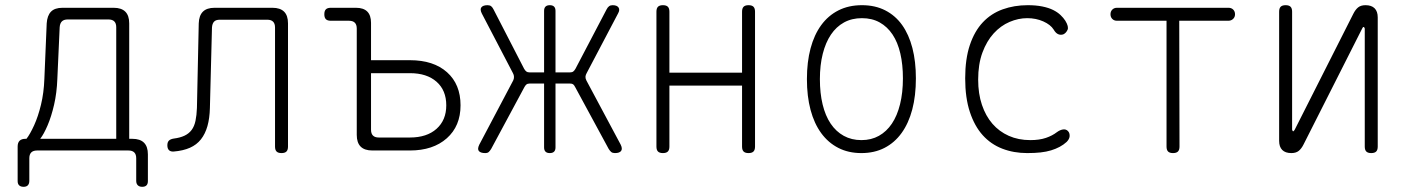

<svg xmlns="http://www.w3.org/2000/svg" viewBox="-20 -580 5440 740"><path d="M71 140Q60 140 54 134.5Q48 129 48 118V-15Q48 -30 55.5 -37.5Q63 -45 78 -45H82Q96 -63 111.5 -97Q127 -131 138 -176.5Q149 -222 151 -276L160 -490Q162 -520 176.5 -535Q191 -550 221 -550H418Q448 -550 463 -535Q478 -520 478 -490V-45H490Q520 -45 535 -30Q550 -15 550 15V118Q550 129 544.5 134.5Q539 140 528 140Q517 140 511 134Q505 128 505 117V30Q505 15 497.5 7.5Q490 0 475 0H123Q108 0 100.5 7.5Q93 15 93 30V117Q93 128 87.5 134Q82 140 71 140ZM428 -475Q428 -490 420.5 -497.5Q413 -505 398 -505H241Q226 -505 218.5 -497.5Q211 -490 210 -475L201 -276Q199 -222 188.5 -176.5Q178 -131 163.5 -97Q149 -63 135 -45H428Z M746 -490Q747 -520 762 -535Q777 -550 807 -550H1030Q1060 -550 1075 -535Q1090 -520 1090 -490V-15Q1090 -2 1084 4Q1078 10 1065 10Q1052 10 1046 4Q1040 -2 1040 -15V-474Q1040 -489 1032.5 -496.5Q1025 -504 1010 -504H827Q812 -504 805 -496.5Q798 -489 797 -474L789 -164Q788 -124 779.5 -94Q771 -64 754.5 -43Q738 -22 712 -10.5Q686 1 650 4Q638 5 631.5 -1Q625 -7 625 -20Q625 -32 631 -38Q637 -44 650 -46Q674 -49 691 -57Q708 -65 718.5 -79Q729 -93 733.5 -114.5Q738 -136 739 -164Z M1410 -348H1560Q1651 -348 1703 -301.5Q1755 -255 1755 -174Q1755 -94 1702 -47Q1649 0 1560 0H1415Q1385 0 1370 -15Q1355 -30 1355 -60V-470Q1355 -485 1347.5 -492.5Q1340 -500 1325 -500H1255Q1242 -500 1236 -506Q1230 -512 1230 -525Q1230 -538 1236 -544Q1242 -550 1255 -550H1352Q1381 -550 1395.5 -535.5Q1410 -521 1410 -492ZM1410 -80Q1410 -65 1417.5 -57.5Q1425 -50 1440 -50H1560Q1625 -50 1662.5 -83.5Q1700 -117 1700 -174Q1700 -232 1662.5 -265Q1625 -298 1560 -298H1410Z M1873 -6Q1868 2 1863.5 6Q1859 10 1850 10Q1833 10 1826 2.5Q1819 -5 1827 -22L1958 -270Q1961 -276 1961 -283.5Q1961 -291 1957 -298L1837 -528Q1829 -544 1835.5 -552Q1842 -560 1859 -560Q1868 -560 1873 -556Q1878 -552 1882 -544L2000 -315Q2004 -308 2008.5 -304.5Q2013 -301 2021 -301H2077V-538Q2077 -549 2082.5 -554.5Q2088 -560 2099 -560Q2110 -560 2115.5 -554.5Q2121 -549 2121 -538V-301H2177Q2185 -301 2189.5 -304.5Q2194 -308 2198 -315L2318 -544Q2322 -552 2327.5 -556Q2333 -560 2341 -560Q2358 -560 2364 -551Q2370 -542 2362 -528L2241 -298Q2237 -291 2236.5 -284.5Q2236 -278 2240 -270L2372 -23Q2380 -7 2374 1.5Q2368 10 2350 10Q2341 10 2336 6Q2331 2 2326 -6L2197 -244Q2193 -252 2189 -255Q2185 -258 2177 -258H2121V-12Q2121 -1 2115.5 4.5Q2110 10 2099 10Q2088 10 2082.5 4.5Q2077 -1 2077 -12V-258H2021Q2013 -258 2008.5 -254Q2004 -250 2001 -244Z M2535 10Q2522 10 2516 4Q2510 -2 2510 -15V-535Q2510 -548 2516 -554Q2522 -560 2535 -560Q2548 -560 2554 -554Q2560 -548 2560 -535V-300H2840V-535Q2840 -548 2846 -554Q2852 -560 2865 -560Q2878 -560 2884 -554Q2890 -548 2890 -535V-15Q2890 -2 2884 4Q2878 10 2865 10Q2852 10 2846 4Q2840 -2 2840 -15V-250H2560V-15Q2560 -2 2554 4Q2548 10 2535 10Z M3300 10Q3250 10 3211 -10Q3172 -30 3145 -67Q3118 -104 3104 -156.5Q3090 -209 3090 -275Q3090 -341 3104 -393.5Q3118 -446 3145 -483Q3172 -520 3211.5 -540Q3251 -560 3302 -560Q3353 -560 3392 -540Q3431 -520 3457 -483.5Q3483 -447 3496.5 -395Q3510 -343 3510 -278Q3510 -211 3496 -158Q3482 -105 3455 -67.5Q3428 -30 3389 -10Q3350 10 3300 10ZM3300 -40Q3338 -40 3367.5 -56.5Q3397 -73 3417.5 -103.5Q3438 -134 3449 -178.5Q3460 -223 3460 -278Q3460 -331 3450 -374Q3440 -417 3420 -447Q3400 -477 3370.5 -493.5Q3341 -510 3302 -510Q3263 -510 3233 -493.5Q3203 -477 3182.5 -446.5Q3162 -416 3151 -372.5Q3140 -329 3140 -275Q3140 -221 3150.5 -177.5Q3161 -134 3181.5 -103.5Q3202 -73 3232 -56.5Q3262 -40 3300 -40Z M3700 -278Q3700 -353 3718 -406.5Q3736 -460 3768 -494Q3800 -528 3844.5 -544Q3889 -560 3941 -560Q3973 -560 3997.5 -555Q4022 -550 4039 -541.5Q4056 -533 4067.5 -522Q4079 -511 4086 -500Q4100 -477 4094.5 -465Q4089 -453 4079 -448Q4069 -444 4059 -448Q4049 -452 4041 -466Q4029 -485 4001 -497.5Q3973 -510 3939 -510Q3905 -510 3871 -495.5Q3837 -481 3810 -451.5Q3783 -422 3766.5 -377.5Q3750 -333 3750 -273Q3750 -219 3764.5 -176Q3779 -133 3805 -103Q3831 -73 3868 -56.5Q3905 -40 3951 -40Q3986 -40 4011 -48.5Q4036 -57 4054 -71Q4065 -79 4076.5 -81Q4088 -83 4096 -75Q4100 -71 4101.5 -65.5Q4103 -60 4102.5 -54.5Q4102 -49 4099 -43.5Q4096 -38 4091 -33Q4079 -22 4064 -14Q4049 -6 4031 -0.5Q4013 5 3990.5 7.5Q3968 10 3939 10Q3887 10 3843 -7Q3799 -24 3767.5 -59Q3736 -94 3718 -148.5Q3700 -203 3700 -278Z M4476 -500H4285Q4274 -500 4267 -507Q4260 -514 4260 -525Q4260 -536 4267 -543Q4274 -550 4285 -550H4715Q4726 -550 4733 -543Q4740 -536 4740 -525Q4740 -514 4732.5 -507Q4725 -500 4714 -500H4525L4526 -15Q4526 -2 4520 4Q4514 10 4501 10Q4488 10 4482 4Q4476 -2 4476 -15Z M4910 -37V-535Q4910 -548 4916 -554Q4922 -560 4935 -560Q4948 -560 4954 -554Q4960 -548 4960 -535V-80Q4962 -74 4964 -74Q4966 -74 4967 -76L4970 -80L5196 -527Q5204 -543 5214.5 -551.5Q5225 -560 5243 -560Q5266 -560 5278 -548Q5290 -536 5290 -513V-15Q5290 -2 5284 4Q5278 10 5265 10Q5252 10 5246 4Q5240 -2 5240 -15V-470Q5238 -476 5236 -476Q5234 -476 5233 -475L5230 -470L5004 -23Q4996 -7 4985.5 1.5Q4975 10 4957 10Q4934 10 4922 -2Q4910 -14 4910 -37Z"/></svg>

Font: Maple Mono NL Thin
Style: Regular
Weight: 250
Monospace: yes
Designer: subframe7536
Version: Version 7.000